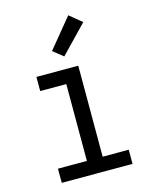

<svg xmlns="http://www.w3.org/2000/svg" viewBox="-115 -841 730 917"><g transform="rotate(-15 250.0 -382.5)"><path d="M75 0V-70H218V-450H89V-520H296V-70H425V0ZM243 -580 193 -620 312 -765 373 -715Z"/></g></svg>

Font: Iosevka NFM
Style: Regular
Weight: 400
Monospace: yes
Designer: Belleve Invis
Foundry: Belleve Invis
Version: Version 29.0.4; ttfautohint (v1.8.4);Nerd Fonts 3.3.0